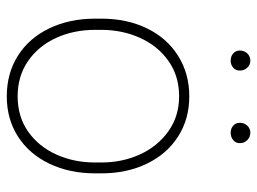

<svg xmlns="http://www.w3.org/2000/svg" viewBox="-116 -632 758 566"><g transform="rotate(90 263.0 -349.0)"><path d="M159 -708Q171 -708 179.5 -699Q188 -690 188 -677Q188 -665 179.5 -657.5Q171 -650 159 -650Q146 -650 137.5 -657.5Q129 -665 129 -677Q129 -690 137.5 -699Q146 -708 159 -708ZM371 -708Q384 -708 393 -699Q402 -690 402 -677Q402 -665 393 -657.5Q384 -650 371 -650Q359 -650 350.5 -657.5Q342 -665 342 -677Q342 -690 350.5 -699Q359 -708 371 -708ZM264 -528Q331 -528 382.5 -495Q434 -462 462.5 -403Q491 -344 491 -269V-250Q491 -175 462.5 -115.5Q434 -56 382.5 -23Q331 10 264 10Q196 10 144 -23Q92 -56 63.5 -115.5Q35 -175 35 -250V-269Q35 -344 63.5 -403Q92 -462 144.5 -495Q197 -528 264 -528ZM264 -22Q324 -22 368 -53Q412 -84 435.5 -136Q459 -188 459 -250V-269Q459 -330 435.5 -382Q412 -434 367.5 -466Q323 -498 264 -498Q204 -498 159.5 -466.5Q115 -435 91.5 -382.5Q68 -330 68 -269V-250Q68 -188 91.5 -136Q115 -84 159.5 -53Q204 -22 264 -22Z"/></g></svg>

Font: Freesentation 1 Thin
Style: Regular
Weight: 250
Designer: glyphs from Roboto by Christian Robertson / Hangul glyphs from Noto Sans CJK(Source Han Sans) by Jang Soo-young and Kang
Foundry: PT&
Version: Version 2.001